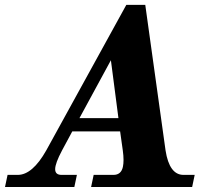

<svg xmlns="http://www.w3.org/2000/svg" viewBox="-108 -752 851 772"><path d="M664.6 0H258.3L268.6 -48.8H348.1Q379.4 -48.8 386.2 -81.5Q388.7 -93.3 388.7 -108.9Q388.7 -126 385.7 -147.5L375 -223.6H182.6L141.6 -147.5Q113.8 -95.2 113.8 -71.8Q113.8 -48.8 139.6 -48.8H201.2L190.9 0H-87.9L-77.6 -48.8H-36.6Q22.5 -48.8 78.1 -147.5L399.9 -732.4H476.1L557.6 -147.5Q572.8 -48.8 629.9 -48.8H674.8ZM368.2 -276.9 337.9 -509.8 211.4 -276.9Z"/></svg>

Font: Munson
Style: Bold Italic
Weight: 700
Italic angle: -12°
Designer: Paul James MIller
Foundry: High-Logic / Made with FontCreator
Version: Version 2.10;May 5, 2019;FontCreator 11.5.0.2430 64-bit